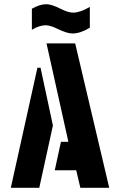

<svg xmlns="http://www.w3.org/2000/svg" viewBox="-20 -889 556 909"><path d="M130.9 -748V-847.7Q168.9 -869.1 199.2 -869.1Q223.6 -869.1 268.6 -846.7Q302.7 -829.1 327.1 -829.1Q361.3 -830.1 405.3 -856.4V-757.8Q360.4 -730.5 323.2 -730.5Q296.9 -730.5 251 -752.9Q217.8 -769.5 195.3 -769.5Q165 -768.6 130.9 -748ZM31.2 0 157.2 -568.4H171.9L230.5 -294.9L166 0ZM239.3 -83 268.6 -217.8H303.7L200.2 -683.6H335.9L497.1 0H360.4L340.8 -83Z"/></svg>

Font: Post No Bills Colombo
Style: ExtraBold
Weight: 900
Designer: Kosala Senevirathne, Siva Puranthara, Lasantha Premarathna, Tharique Azeez
Foundry: Mooniak
Version: Version 1.220 ; ttfautohint (v1.5)